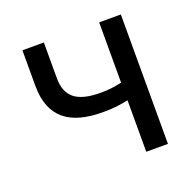

<svg xmlns="http://www.w3.org/2000/svg" viewBox="-101 -650 774 757"><g transform="rotate(-20 286.0 -271.5)"><path d="M389 0H480V-543H389V-290C357 -283 333 -280 301 -280C201 -280 157 -314 157 -394V-543H67V-394C67 -260 145 -205 282 -205C332 -205 351 -209 389 -216Z"/></g></svg>

Font: GenYoGothic2 TW R
Style: Regular
Weight: 400
Version: Version 2.100;PS 2.1;hotconv 16.6.51;makeotf.lib2.5.65220 DE